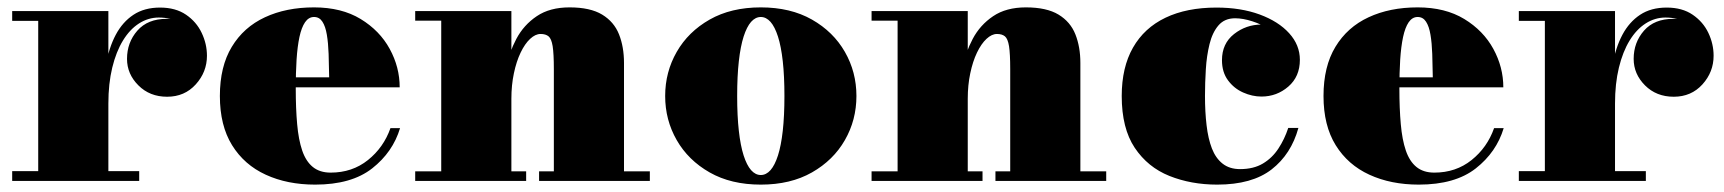

<svg xmlns="http://www.w3.org/2000/svg" viewBox="-20 -490 4668 520"><path d="M258.5 -209.5Q258.5 -266 266.8 -313.5Q275 -361 293.5 -395.8Q312 -430.5 341.5 -450Q371 -469.5 413.5 -469.5Q455.5 -469.5 483.8 -450.2Q512 -431 526.2 -401Q540.5 -371 540.5 -339Q540.5 -295 510.2 -261.5Q480 -228 432.5 -228Q385.5 -228 354.8 -258.8Q324 -289.5 324 -330.5Q324 -375 352 -407Q380 -439 431.5 -439Q463.5 -439 487.8 -424.5Q512 -410 525.8 -387Q539.5 -364 539.5 -339H513Q513 -366 501 -389.5Q489 -413 466.2 -427.8Q443.5 -442.5 410 -442.5Q381.5 -442.5 356.5 -426.5Q331.5 -410.5 313 -380.2Q294.5 -350 284 -306.8Q273.5 -263.5 273.5 -209.5ZM273.5 -460V-26.5H357V0H13V-26.5H83.5V-433.5H13V-460Z M833.5 10Q758 10 699.8 -16.8Q641.5 -43.5 608.5 -96.8Q575.5 -150 575.5 -230Q575.5 -310 607.8 -363.2Q640 -416.5 697.5 -443.2Q755 -470 830.5 -470Q905 -470 956.8 -438.5Q1008.5 -407 1035.5 -357.5Q1062.5 -308 1062.5 -253.5H642V-280.5H871.5Q871 -314.5 870 -344Q869 -373.5 865.2 -396Q861.5 -418.5 853.2 -431.2Q845 -444 830.5 -444Q816 -444 806.2 -429.8Q796.5 -415.5 791 -389.8Q785.5 -364 783.2 -328.5Q781 -293 781 -250Q781 -196 784.8 -153.8Q788.5 -111.5 798.5 -82.2Q808.5 -53 827.2 -37.8Q846 -22.5 875.5 -22.5Q934 -22.5 976.5 -56.5Q1019 -90.5 1037.5 -143H1063.5Q1044 -78 988 -34Q932 10 833.5 10Z M1365 -460V-26H1405V0H1104.5V-26H1175V-434H1104.5V-460ZM1670 -319.5V-26H1740V0H1440V-26H1480V-302.5Q1480 -344.5 1476.8 -364.8Q1473.5 -385 1465.8 -391.5Q1458 -398 1444 -398Q1430 -398 1415.8 -384.8Q1401.5 -371.5 1390 -347.5Q1378.5 -323.5 1371.8 -291.5Q1365 -259.5 1365 -222.5H1341.5Q1341.5 -261 1350 -304Q1358.5 -347 1378.5 -384.8Q1398.5 -422.5 1433.8 -446.2Q1469 -470 1522.5 -470Q1578.5 -470 1610.8 -450.5Q1643 -431 1656.5 -397Q1670 -363 1670 -319.5Z M2040.5 10Q1960 10 1902 -23Q1844 -56 1812.8 -110.5Q1781.5 -165 1781.5 -230Q1781.5 -295 1812.8 -349.5Q1844 -404 1902 -437Q1960 -470 2040.5 -470Q2121 -470 2179 -437Q2237 -404 2268.2 -349.5Q2299.5 -295 2299.5 -230Q2299.5 -165 2268.2 -110.5Q2237 -56 2179 -23Q2121 10 2040.5 10ZM2040.5 -16Q2055 -16 2066.8 -29.2Q2078.5 -42.5 2087 -69Q2095.5 -95.5 2100 -135.8Q2104.5 -176 2104.5 -230Q2104.5 -284 2100 -324.2Q2095.5 -364.5 2087 -391Q2078.5 -417.5 2066.8 -430.8Q2055 -444 2040.5 -444Q2026 -444 2014.2 -430.8Q2002.5 -417.5 1994 -391Q1985.5 -364.5 1981 -324.2Q1976.5 -284 1976.5 -230Q1976.5 -176 1981 -135.8Q1985.5 -95.5 1994 -69Q2002.5 -42.5 2014.2 -29.2Q2026 -16 2040.5 -16Z M2601 -460V-26H2641V0H2340.5V-26H2411V-434H2340.5V-460ZM2906 -319.5V-26H2976V0H2676V-26H2716V-302.5Q2716 -344.5 2712.8 -364.8Q2709.5 -385 2701.8 -391.5Q2694 -398 2680 -398Q2666 -398 2651.8 -384.8Q2637.5 -371.5 2626 -347.5Q2614.5 -323.5 2607.8 -291.5Q2601 -259.5 2601 -222.5H2577.5Q2577.5 -261 2586 -304Q2594.5 -347 2614.5 -384.8Q2634.5 -422.5 2669.8 -446.2Q2705 -470 2758.5 -470Q2814.5 -470 2846.8 -450.5Q2879 -431 2892.5 -397Q2906 -363 2906 -319.5Z M3276.5 10Q3206 10 3147.2 -13.5Q3088.5 -37 3053.2 -89.8Q3018 -142.5 3018 -230Q3018 -307.5 3048.5 -361Q3079 -414.5 3136.5 -442Q3194 -469.5 3274.5 -469.5Q3340.5 -469.5 3391.5 -450.8Q3442.5 -432 3471.5 -400Q3500.5 -368 3500.5 -328Q3500.5 -282.5 3469.2 -255.5Q3438 -228.5 3396.5 -228.5Q3371.5 -228.5 3346.8 -239.5Q3322 -250.5 3305.8 -272.5Q3289.5 -294.5 3289.5 -327Q3289.5 -372 3322.2 -397.8Q3355 -423.5 3396.5 -423.5Q3436.5 -423.5 3468 -398.2Q3499.5 -373 3499.5 -328H3473.5Q3473.5 -352.5 3458.8 -373Q3444 -393.5 3420.8 -408.8Q3397.5 -424 3372 -432.2Q3346.5 -440.5 3325 -440.5Q3296.5 -440.5 3280 -421.2Q3263.5 -402 3255.8 -370.5Q3248 -339 3245.8 -302.2Q3243.5 -265.5 3243.5 -230Q3243.5 -187 3247.8 -150.8Q3252 -114.5 3262.2 -88Q3272.5 -61.5 3291.2 -46.8Q3310 -32 3338.5 -32Q3375 -32 3400.2 -47Q3425.5 -62 3442.2 -87.5Q3459 -113 3469 -143.5H3496.5Q3477 -72.5 3424 -31.2Q3371 10 3276.5 10Z M3822.5 10Q3747 10 3688.8 -16.8Q3630.5 -43.5 3597.5 -96.8Q3564.5 -150 3564.5 -230Q3564.5 -310 3596.8 -363.2Q3629 -416.5 3686.5 -443.2Q3744 -470 3819.5 -470Q3894 -470 3945.8 -438.5Q3997.5 -407 4024.5 -357.5Q4051.5 -308 4051.5 -253.5H3631V-280.5H3860.5Q3860 -314.5 3859 -344Q3858 -373.5 3854.2 -396Q3850.5 -418.5 3842.2 -431.2Q3834 -444 3819.5 -444Q3805 -444 3795.2 -429.8Q3785.5 -415.5 3780 -389.8Q3774.5 -364 3772.2 -328.5Q3770 -293 3770 -250Q3770 -196 3773.8 -153.8Q3777.5 -111.5 3787.5 -82.2Q3797.5 -53 3816.2 -37.8Q3835 -22.5 3864.5 -22.5Q3923 -22.5 3965.5 -56.5Q4008 -90.5 4026.5 -143H4052.5Q4033 -78 3977 -34Q3921 10 3822.5 10Z M4339 -209.5Q4339 -266 4347.2 -313.5Q4355.5 -361 4374 -395.8Q4392.5 -430.5 4422 -450Q4451.5 -469.5 4494 -469.5Q4536 -469.5 4564.2 -450.2Q4592.5 -431 4606.8 -401Q4621 -371 4621 -339Q4621 -295 4590.8 -261.5Q4560.5 -228 4513 -228Q4466 -228 4435.2 -258.8Q4404.5 -289.5 4404.5 -330.5Q4404.5 -375 4432.5 -407Q4460.5 -439 4512 -439Q4544 -439 4568.2 -424.5Q4592.5 -410 4606.2 -387Q4620 -364 4620 -339H4593.5Q4593.5 -366 4581.5 -389.5Q4569.5 -413 4546.8 -427.8Q4524 -442.5 4490.5 -442.5Q4462 -442.5 4437 -426.5Q4412 -410.5 4393.5 -380.2Q4375 -350 4364.5 -306.8Q4354 -263.5 4354 -209.5ZM4354 -460V-26.5H4437.5V0H4093.5V-26.5H4164V-433.5H4093.5V-460Z"/></svg>

Font: Bodoni Moda 9pt Black
Style: Regular
Weight: 900
Designer: Owen Earl
Foundry: indestructible type
Version: Version 2.005